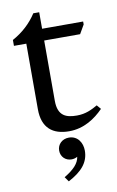

<svg xmlns="http://www.w3.org/2000/svg" viewBox="-95 -655 587 963"><g transform="rotate(-10 198.5 -173.5)"><path d="M221 10C297 10 355 -30 397 -73L379 -94C349 -77 318 -61 273 -61C220 -61 176 -74 176 -153V-460H359L385 -505V-520H176V-604H146C115 -556 73 -518 22 -490V-460H85V-126C85 -30 138 10 221 10ZM175 257C243 221 281 180 281 119C281 79 258 41 213 41C179 41 154 65 154 97C154 129 178 151 208 151C219 151 229 148 238 143C233 176 208 203 158 233Z"/></g></svg>

Font: Hedvig Letters Serif 24pt
Style: Regular
Weight: 400
Designer: Alexander Örn & Tor Weibull
Foundry: Kanon Foundry
Version: Version 1.000